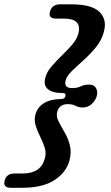

<svg xmlns="http://www.w3.org/2000/svg" viewBox="-79 -760 526 908"><path d="M230.5 -305.5Q234 -320 217 -320Q168.5 -320 147 -338.8Q125.5 -357.5 135.5 -393Q142.5 -420 164.8 -446Q187 -472 213.8 -497.8Q240.5 -523.5 262.5 -549Q284.5 -574.5 291.5 -601Q310 -672 224.5 -672H185.5Q148 -672 157.5 -706Q161.5 -720.5 173 -730Q184.5 -739.5 204 -739.5H259Q355 -739.5 391.5 -703.5Q428 -667.5 412.5 -610.5Q402 -570 375 -537Q348 -504 317 -476.2Q286 -448.5 261.5 -424.8Q237 -401 231.5 -380Q221.5 -343.5 262 -343.5Q287.5 -343.5 303.2 -351.8Q319 -360 342 -360Q366 -360 375.2 -343.2Q384.5 -326.5 378.5 -305.5Q373 -285 354.8 -268.2Q336.5 -251.5 312.5 -251.5Q297.5 -251.5 288.2 -255.5Q279 -259.5 269 -263.5Q259 -267.5 241.5 -267.5Q201.5 -267.5 191.5 -231Q186 -210 197.8 -186.5Q209.5 -163 225.8 -135.5Q242 -108 251 -74.8Q260 -41.5 249.5 -1Q234 56 178.2 92Q122.5 128 26.5 128H-29Q-48 128 -54.8 118.5Q-61.5 109 -57 94Q-48 60.5 -11 60.5H28.5Q114 60.5 133 -10.5Q140.5 -36.5 132.2 -62.2Q124 -88 111 -113.8Q98 -139.5 89.8 -165.5Q81.5 -191.5 88.5 -218Q98 -253.5 129.5 -272.5Q161 -291.5 209.5 -291.5Q227 -291.5 230.5 -305.5Z"/></svg>

Font: Fraunces 9pt SuperSoft SemiBold
Style: Italic
Weight: 600
Italic angle: -16°
Version: Version 1.000;[0bf87f6ff]